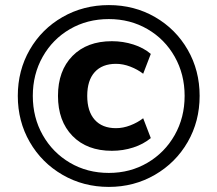

<svg xmlns="http://www.w3.org/2000/svg" viewBox="-20 -730 855 755"><path d="M50 -353Q50 -453 97 -534.5Q144 -616 226 -663Q308 -710 408 -710Q508 -710 589.5 -663Q671 -616 718 -534.5Q765 -453 765 -353Q765 -253 718 -171.5Q671 -90 589 -42.5Q507 5 408 5Q308 5 226 -42.5Q144 -90 97 -171.5Q50 -253 50 -353ZM706 -353Q706 -438 667 -507Q628 -576 560 -615.5Q492 -655 408 -655Q323 -655 255 -615.5Q187 -576 148 -507Q109 -438 109 -353Q109 -268 148 -199Q187 -130 255 -90Q323 -50 408 -50Q492 -50 560 -90Q628 -130 667 -199Q706 -268 706 -353ZM208 -353Q208 -452 265 -510Q322 -568 420 -568Q464 -568 504.5 -555Q545 -542 573 -518L543 -440Q521 -457 492.5 -468Q464 -479 436 -479Q382 -479 352.5 -446.5Q323 -414 323 -353Q323 -292 352.5 -259Q382 -226 436 -226Q464 -226 492.5 -237Q521 -248 543 -265L573 -187Q544 -163 504 -150Q464 -137 420 -137Q322 -137 265 -195.5Q208 -254 208 -353Z"/></svg>

Font: wassup Sans
Style: Bold
Weight: 700
Version: Version 2.001